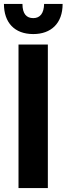

<svg xmlns="http://www.w3.org/2000/svg" viewBox="-40 -955 338 975"><path d="M129 -782C219 -782 278 -836 278 -935H184C183 -888 164 -863 129 -863C95 -863 74 -884 74 -935H-20C-20 -841 33 -782 129 -782ZM54 0H203V-729H54Z"/></svg>

Font: Mona Sans SemiCondensed
Style: Bold
Weight: 700
Width: 4
Designer: Deni Anggara
Foundry: GitHub
Version: Version 2.000